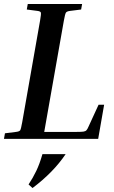

<svg xmlns="http://www.w3.org/2000/svg" viewBox="-22 -700 574 968"><path d="M503 -172 473 0H-2L3 -28L59 -35Q76 -37 80 -43.5Q84 -50 90 -84L180 -596Q186 -630 184 -636.5Q182 -643 167 -645L113 -652L118 -680H392L387 -652L331 -645Q315 -643 310.5 -636.5Q306 -630 300 -596L201 -35H365Q389 -35 399 -36.5Q409 -38 414 -43.5Q419 -49 424 -61L475 -172ZM142 248 122 230Q144 197 161 161.5Q178 126 192 77H309Q278 123 236.5 165.5Q195 208 142 248Z"/></svg>

Font: Inria Serif
Style: Bold Italic
Weight: 700
Italic angle: -10°
Designer: Black Foundry Team
Foundry: Black Foundry
Version: Version 1.000; ttfautohint (v1.8.3)